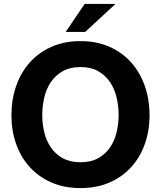

<svg xmlns="http://www.w3.org/2000/svg" viewBox="-20 -940 818 976"><path d="M38.1 -354Q38.1 -433.6 62 -502.4Q85.9 -571.3 131.1 -622.1Q176.3 -672.9 241.5 -701.9Q306.6 -731 389.2 -731Q471.7 -731 536.9 -701.9Q602.1 -672.9 647.2 -622.1Q692.4 -571.3 716.3 -502.4Q740.2 -433.6 740.2 -354Q740.2 -275.9 716.3 -208.3Q692.4 -140.6 647.2 -90.8Q602.1 -41 536.9 -12.5Q471.7 16.1 389.2 16.1Q306.6 16.1 241.5 -12.5Q176.3 -41 131.1 -90.8Q85.9 -140.6 62 -208.3Q38.1 -275.9 38.1 -354ZM194.8 -354Q194.8 -309.6 205.3 -266.6Q215.8 -223.6 239 -189.9Q262.2 -156.2 299.3 -135.7Q336.4 -115.2 389.2 -115.2Q441.9 -115.2 478.8 -135.7Q515.6 -156.2 538.8 -189.9Q562 -223.6 572.5 -266.6Q583 -309.6 583 -354Q583 -400.9 572.5 -445.1Q562 -489.3 538.8 -523.4Q515.6 -557.6 478.8 -578.4Q441.9 -599.1 389.2 -599.1Q336.4 -599.1 299.3 -578.4Q262.2 -557.6 239 -523.4Q215.8 -489.3 205.3 -445.1Q194.8 -400.9 194.8 -354ZM314 -777.8 410.2 -919.9H566.9L413.1 -777.8Z"/></svg>

Font: XB Khoramshahr
Style: Bold
Weight: 700
Designer: Behnam
Foundry: Irmug
Version: Version 8.005 2009